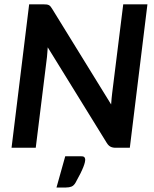

<svg xmlns="http://www.w3.org/2000/svg" viewBox="-20 -668 696 868"><path d="M177.2 -648.4Q185.1 -648.4 190.7 -647.7Q196.3 -647 200.4 -645Q204.6 -643.1 208 -639.2Q211.4 -635.3 215.3 -628.9L482.4 -195.8Q483.4 -210.4 484.6 -223.9Q485.8 -237.3 487.3 -248.5L537.1 -648.4H646.5L566.9 0H502.9Q488.8 0 479.5 -4.9Q470.2 -9.8 462.9 -21.5L195.8 -454.1Q194.8 -441.9 194.1 -431.2Q193.4 -420.4 192.4 -410.6L141.6 0H32.2L111.8 -648.4ZM347.7 38.6Q358.9 38.6 362.1 43.5Q365.2 48.3 365.2 53.2Q365.2 58.6 363.5 66.4Q361.8 74.2 356.9 86.7Q352.1 99.1 343.5 116.5Q335 133.8 321.3 158.2Q313.5 171.4 303.2 175.5Q293 179.7 277.8 179.7H235.4L274.9 38.6Z"/></svg>

Font: Carlito
Style: Bold Italic
Weight: 700
Italic angle: -7°
Designer: Lukasz Dziedzic
Foundry: tyPoland Lukasz Dziedzic
Version: Version 1.104